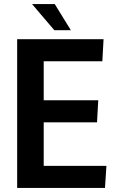

<svg xmlns="http://www.w3.org/2000/svg" viewBox="-20 -920 578 940"><path d="M64 -728H487L481 -620H194V-429H461L455 -321H194V-108H501L494 0H64ZM246 -772 137 -900H248L327 -772Z"/></svg>

Font: Murecho Medium
Style: Regular
Weight: 500
Designer: Neil Summerour
Foundry: Positype
Version: Version 1.010; ttfautohint (v1.8.3)